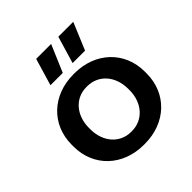

<svg xmlns="http://www.w3.org/2000/svg" viewBox="-195 -878 1036 1036"><g transform="rotate(-45 323.0 -360.5)"><path d="M190 -575H284L350 -730H236ZM359 -575H454L519 -730H405ZM319 9H327C487 9 602 -100 602 -253V-267C602 -420 487 -529 327 -529H319C159 -529 44 -420 44 -267V-253C44 -100 159 9 319 9ZM320 -89C235 -89 174 -158 174 -255V-265C174 -362 235 -431 320 -431H326C412 -431 473 -362 473 -265V-255C473 -158 411 -89 326 -89Z"/></g></svg>

Font: Fixel Display SemiBold
Style: Regular
Weight: 600
Designer: AlfaBravo + MacPaw
Foundry: Kyrylo Tkachov, Marchela Mozhyna, Serhii Makarenko, Maria Weinstein, Zakhar Kryvoshyya
Version: Version 1.211